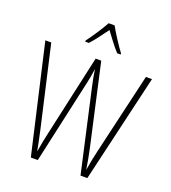

<svg xmlns="http://www.w3.org/2000/svg" viewBox="-166 -1070 1060 1191"><g transform="rotate(20 364.0 -474.0)"><path d="M384 -948H345C322 -905 275 -835 247 -798V-791H271C301 -823 337 -873 364 -910C393 -872 427 -824 458 -791H481V-798C459 -827 408 -903 384 -948ZM716 -714H676L552 -181C541 -135 533 -94 525 -46C517 -97 511 -130 500 -181L381 -714H344L226 -181C218 -149 208 -95 200 -49C195 -78 186 -121 173 -181L51 -714H12L176 0H222L344 -551C352 -586 357 -611 362 -652C369 -607 374 -581 382 -545L504 0H549Z"/></g></svg>

Font: Noto Sans Thai Looped Condensed ExtraLight
Style: Regular
Weight: 200
Width: 3
Designer: Sasikarn Vongin, Ben Mitchell
Foundry: The Fontpad Ltd
Version: Version 1.001